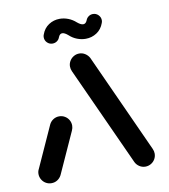

<svg xmlns="http://www.w3.org/2000/svg" viewBox="-78 -743 713 810"><g transform="rotate(-10 279.0 -338.5)"><path d="M77.8 0Q64.8 0 53.9 -6.3Q43 -12.6 36.5 -23.7Q30 -34.8 30 -47.8Q30 -58.9 35.2 -68.5L115.2 -245.2Q121.1 -257.4 132.6 -264.8Q144.1 -272.2 158.1 -272.2Q171.1 -272.2 182 -265.7Q193 -259.3 199.3 -248.3Q205.6 -237.4 205.6 -224.4Q205.6 -213.7 200.7 -203.3L120.7 -26.7Q114.4 -14.4 103.1 -7.2Q91.9 0 77.8 0ZM527.8 -47.8Q527.8 -34.8 521.5 -23.9Q515.2 -13 504.1 -6.5Q493 0 480 0Q466.3 0 454.8 -7.4Q443.3 -14.8 437.4 -26.7L244.4 -450Q239.6 -460.4 239.6 -471.1Q239.6 -483.7 246.1 -494.6Q252.6 -505.6 263.5 -512Q274.4 -518.5 287.4 -518.5Q301.1 -518.5 312.6 -511.1Q324.1 -503.7 330.4 -491.9L523 -68.5Q527.8 -58.1 527.8 -47.8ZM373.3 -672.6Q386.7 -672.6 396.3 -663Q405.9 -653.3 405.9 -640Q405.9 -634.1 403.7 -628.9Q394.4 -602.6 373.1 -588.7Q351.9 -574.8 325.6 -574.8Q307.4 -574.8 289.4 -581.7Q271.5 -588.5 257 -601.9Q241.9 -615.2 231.5 -615.2Q220.7 -615.2 215.2 -600.7Q211.9 -591.1 203.5 -585.2Q195.2 -579.3 184.4 -579.3Q171.1 -579.3 161.5 -588.7Q151.9 -598.1 151.9 -611.9Q151.9 -618.1 154.1 -623Q163.3 -649.3 184.4 -663.1Q205.6 -677 231.5 -677Q250 -677 268 -670Q285.9 -663 300.7 -649.6Q315.6 -637 325.9 -637Q337 -637 342.6 -650.7Q345.9 -660.4 354.3 -666.5Q362.6 -672.6 373.3 -672.6Z"/></g></svg>

Font: 26F Galaxy Hebrew Extra Bold
Style: Regular
Weight: 800
Designer: C₂₉H₂₅N₃O₅
Version: Version 1.000